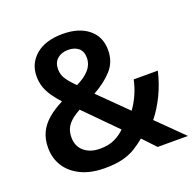

<svg xmlns="http://www.w3.org/2000/svg" viewBox="-128 -858 1019 1002"><g transform="rotate(-20 381.5 -357.0)"><path d="M320 -724Q409 -724 462 -681.5Q515 -639 515 -564Q515 -499 475 -454.5Q435 -410 370 -374L522 -224Q544 -254 561.5 -292.5Q579 -331 588 -374H722Q706 -305 676.5 -244.5Q647 -184 611 -140L753 0H585L518 -71Q490 -48 460 -29.5Q430 -11 389.5 -0.5Q349 10 289 10Q213 10 158.5 -16Q104 -42 75 -87Q46 -132 46 -191Q46 -239 63.5 -275.5Q81 -312 115 -341Q149 -370 197 -394Q172 -422 154 -448Q136 -474 126.5 -501.5Q117 -529 117 -562Q117 -633 170.5 -678.5Q224 -724 320 -724ZM269 -322Q239 -306 219 -288.5Q199 -271 189 -250Q179 -229 179 -200Q179 -151 212.5 -122.5Q246 -94 300 -94Q349 -94 382 -110Q415 -126 439 -150ZM318 -636Q282 -636 258.5 -616Q235 -596 235 -558Q235 -527 253 -501Q271 -475 300 -447Q346 -469 371.5 -498Q397 -527 397 -564Q397 -600 375.5 -618Q354 -636 318 -636Z"/></g></svg>

Font: Noto Sans Hebrew Thin SemiBold
Style: Regular
Weight: 600
Version: Version 3.001